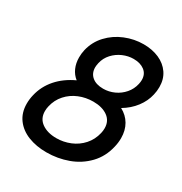

<svg xmlns="http://www.w3.org/2000/svg" viewBox="-166 -824 908 958"><g transform="rotate(30 288.0 -345.0)"><path d="M29.3 -152.3Q29.3 -177.7 35.6 -203.6Q48.8 -260.3 87.6 -304.7Q126.5 -349.1 187 -377Q164.1 -395 152.1 -422.1Q140.1 -449.2 140.1 -482.4Q140.1 -504.9 145 -526.4Q157.7 -580.1 194.6 -619.4Q231.4 -658.7 282.5 -679.4Q333.5 -700.2 387.7 -700.2Q437 -700.2 476.6 -682.9Q516.1 -665.5 538.8 -632.6Q561.5 -599.6 561.5 -554.2Q561.5 -530.8 556.2 -508.8Q546.9 -466.8 519 -430.2Q491.2 -393.6 448.2 -368.2Q484.4 -349.1 503.9 -315.7Q523.4 -282.2 523.4 -237.8Q523.4 -211.9 517.1 -186Q502.4 -121.6 460 -77.4Q417.5 -33.2 358.6 -11.7Q299.8 9.8 234.9 9.8Q176.8 9.8 130.1 -8.5Q83.5 -26.9 56.4 -63.5Q29.3 -100.1 29.3 -152.3ZM464.8 -516.6Q467.8 -529.8 467.8 -541Q467.8 -574.7 443.6 -593.3Q419.4 -611.8 380.4 -611.8Q349.6 -611.8 319.6 -598.9Q289.6 -585.9 267.3 -561.8Q245.1 -537.6 237.8 -505.4Q234.4 -489.3 234.4 -479.5Q234.4 -445.8 257.6 -426.3Q280.8 -406.7 321.8 -406.7Q354.5 -406.7 384.5 -420.4Q414.6 -434.1 436 -459Q457.5 -483.9 464.8 -516.6ZM424.3 -210.9Q427.7 -225.1 427.7 -239.3Q427.7 -281.2 396 -304Q364.3 -326.7 313 -326.7Q270 -326.7 231.7 -311Q193.4 -295.4 166.3 -265.1Q139.2 -234.9 129.9 -193.4Q126.5 -179.2 126.5 -165Q126.5 -122.1 159.2 -99.1Q191.9 -76.2 242.7 -76.2Q283.7 -76.2 321.8 -91.8Q359.9 -107.4 387.2 -137.9Q414.6 -168.5 424.3 -210.9Z"/></g></svg>

Font: Acari Sans Medium
Style: Italic
Weight: 500
Italic angle: -13°
Designer: Alfredo Marco Pradil and Stefan Peev
Foundry: Hanken Design Co.
Version: Version 1.045